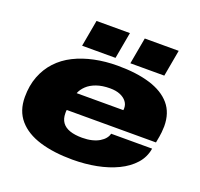

<svg xmlns="http://www.w3.org/2000/svg" viewBox="-127 -867 1065 1021"><g transform="rotate(20 405.5 -356.5)"><path d="M382 12Q276 12 197 -12Q118 -36 74.5 -86.5Q31 -137 31 -215Q31 -280 51 -332Q71 -384 107 -423Q144 -463 195 -488.5Q246 -514 308 -527Q370 -540 439 -540Q546 -540 622.5 -516.5Q699 -493 740 -445Q781 -397 781 -321Q781 -308 779 -287Q777 -266 769 -226H264Q263 -221 263 -216.5Q263 -212 263 -207Q263 -176 277.5 -155.5Q292 -135 320.5 -125Q349 -115 391 -115Q421 -115 445.5 -121Q470 -127 487.5 -137.5Q505 -148 515.5 -161Q526 -174 529 -188H761Q753 -138 719.5 -100.5Q686 -63 634 -38Q582 -13 517.5 -0.5Q453 12 382 12ZM283 -328H547Q548 -331 548 -334Q548 -337 548 -340Q548 -360 535.5 -376.5Q523 -393 499.5 -403Q476 -413 442 -413Q398 -413 365.5 -401.5Q333 -390 312.5 -370.5Q292 -351 283 -328ZM224 -575 251 -725H440L413 -575ZM497 -575 524 -725H716L689 -575Z"/></g></svg>

Font: Archivo Expanded Black
Style: Italic
Weight: 900
Width: 7
Italic angle: -10°
Designer: Hector Gatti
Foundry: Omnibus-Type
Version: Version 2.001